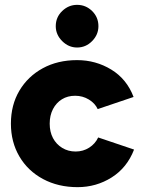

<svg xmlns="http://www.w3.org/2000/svg" viewBox="-20 -760 588 792"><path d="M300 12Q220 12 157.5 -21.5Q95 -55 60 -114.5Q25 -174 25 -250Q25 -327 60 -386Q95 -445 156.5 -478.5Q218 -512 298 -512Q375 -512 439 -473Q503 -434 531 -360L383 -310Q372 -334 346.5 -349.5Q321 -365 290 -365Q259 -365 235.5 -350.5Q212 -336 198.5 -310Q185 -284 185 -250Q185 -216 198.5 -190.5Q212 -165 236.5 -150Q261 -135 292 -135Q323 -135 348 -151Q373 -167 385 -193L533 -143Q504 -68 440.5 -28Q377 12 300 12ZM298 -564Q263 -564 236.5 -590.5Q210 -617 210 -652Q210 -689 236.5 -714.5Q263 -740 298 -740Q334 -740 360 -714.5Q386 -689 386 -652Q386 -617 360 -590.5Q334 -564 298 -564Z"/></svg>

Font: Figtree ExtraBold
Style: Regular
Weight: 800
Designer: Erik Kennedy
Foundry: Erik Kennedy
Version: Version 2.002